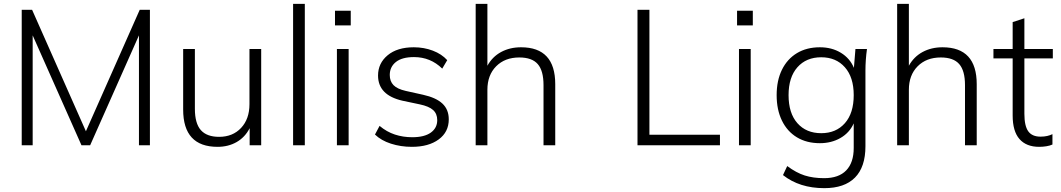

<svg xmlns="http://www.w3.org/2000/svg" viewBox="-20 -756 5519 999"><path d="M93 0V-705H147L427 -73L707 -705H760V0H703V-572L449 0H404L150 -572V0Z M1112 8Q933 8 933 -186V-501H994V-190Q994 -114 1025 -79Q1056 -44 1120 -44Q1191 -44 1234.5 -90.5Q1278 -137 1278 -214V-501H1339V0H1279V-89Q1255 -42 1211.5 -17Q1168 8 1112 8Z M1505 0V-736H1566V0Z M1723 -624V-700H1805V-624ZM1733 0V-501H1794V0Z M2123 8Q2065 8 2014 -8.5Q1963 -25 1931 -56L1955 -101Q1992 -70 2034.5 -56Q2077 -42 2125 -42Q2188 -42 2221.5 -66Q2255 -90 2255 -131Q2255 -164 2233.5 -183.5Q2212 -203 2164 -213L2074 -232Q1947 -261 1947 -363Q1947 -427 1997 -468.5Q2047 -510 2133 -510Q2186 -510 2232 -492.5Q2278 -475 2307 -443L2281 -399Q2220 -459 2134 -459Q2072 -459 2040 -433.5Q2008 -408 2008 -366Q2008 -333 2027.5 -313Q2047 -293 2091 -283L2181 -263Q2249 -248 2282 -217Q2315 -186 2315 -135Q2315 -69 2262.5 -30.5Q2210 8 2123 8Z M2455 0V-736H2516V-414Q2542 -461 2587.5 -485.5Q2633 -510 2691 -510Q2869 -510 2869 -318V0H2808V-313Q2808 -388 2778 -422.5Q2748 -457 2682 -457Q2607 -457 2561.5 -411Q2516 -365 2516 -289V0Z M3297 0V-705H3359V-55H3726V0Z M3815 -624V-700H3897V-624ZM3825 0V-501H3886V0Z M4269 223Q4140 223 4054 155L4076 108Q4123 143 4167 157Q4211 171 4268 171Q4344 171 4383 130.5Q4422 90 4422 14V-114Q4400 -65 4353 -38Q4306 -11 4246 -11Q4177 -11 4126.5 -41.5Q4076 -72 4048.5 -128.5Q4021 -185 4021 -261Q4021 -337 4048.5 -393Q4076 -449 4126.5 -479.5Q4177 -510 4246 -510Q4308 -510 4355 -481.5Q4402 -453 4423 -403L4431 -501H4491Q4487 -473 4485 -444.5Q4483 -416 4483 -389V5Q4483 113 4428.5 168Q4374 223 4269 223ZM4253 -63Q4330 -63 4376 -115Q4422 -167 4422 -261Q4422 -354 4376 -406Q4330 -458 4253 -458Q4175 -458 4129 -406Q4083 -354 4083 -261Q4083 -167 4129 -115Q4175 -63 4253 -63Z M4648 0V-736H4709V-414Q4735 -461 4780.5 -485.5Q4826 -510 4884 -510Q5062 -510 5062 -318V0H5001V-313Q5001 -388 4971 -422.5Q4941 -457 4875 -457Q4800 -457 4754.5 -411Q4709 -365 4709 -289V0Z M5387 8Q5320 8 5284.5 -32.5Q5249 -73 5249 -155V-452H5149V-501H5249V-641L5310 -661V-501H5458V-452H5310V-164Q5310 -101 5330 -73Q5350 -45 5394 -45Q5413 -45 5428.5 -48.5Q5444 -52 5456 -58V-4Q5443 2 5424.5 5Q5406 8 5387 8Z"/></svg>

Font: Mulish Light
Style: Regular
Weight: 300
Designer: Vernon Adams
Foundry: Vernon Adams
Version: Version 3.603; ttfautohint (v1.8.3)